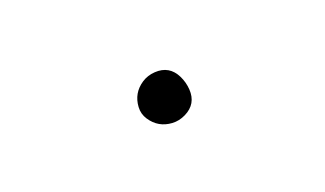

<svg xmlns="http://www.w3.org/2000/svg" viewBox="-25 -445 149 88"><g transform="rotate(10 50.0 -400.5)"><path d="M38 -400Q38 -397 39.5 -394Q41 -391 44 -389.5Q47 -388 50 -388Q53 -388 56 -389.5Q59 -391 61 -394Q63 -397 63 -400Q63 -403 61 -406Q59 -409 56 -411Q53 -413 50 -413Q47 -413 44 -411Q41 -409 39.5 -406Q38 -403 38 -400Z"/></g></svg>

Font: Linefont Thin
Style: Regular
Weight: 100
Monospace: yes
Version: Version 3.002;gftools[0.9.33]